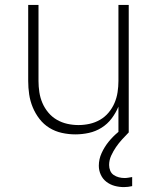

<svg xmlns="http://www.w3.org/2000/svg" viewBox="-20 -540 640 783"><path d="M287 8Q260 8 232.5 2Q205 -4 181.5 -18.5Q158 -33 141 -55Q124 -77 113.5 -102.5Q103 -128 99 -155Q95 -182 95 -210V-520H137V-210Q137 -187 140.5 -164Q144 -141 153 -120Q162 -99 177 -81Q192 -63 212 -51.5Q232 -40 254.5 -35Q277 -30 300 -30Q323 -30 345.5 -35Q368 -40 388 -51.5Q408 -63 423 -81Q438 -99 447 -120Q456 -141 459.5 -164Q463 -187 463 -210V-520H505V0H463V-105Q452 -79 435 -56.5Q418 -34 394 -19Q370 -4 342.5 2Q315 8 287 8ZM485 223Q466 223 447.5 218Q429 213 414 201.5Q399 190 391 172.5Q383 155 383 136Q383 109 394.5 84Q406 59 423 38Q440 17 461 -0.5Q482 -18 505 -32V0Q491 14 477.5 29Q464 44 453 60Q442 76 433.5 94.5Q425 113 425 133Q425 145 429.5 156Q434 167 443.5 173.5Q453 180 464.5 183Q476 186 488 186Q496 186 504 184.5Q512 183 519 182V219Q511 221 502 222Q493 223 485 223Z"/></svg>

Font: Iosevka Extralight Extended
Style: Regular
Weight: 200
Width: 7
Monospace: yes
Designer: Belleve Invis
Foundry: Belleve Invis
Version: Version 32.5.0; ttfautohint (v1.8.4)